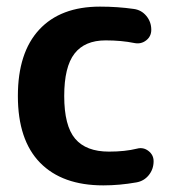

<svg xmlns="http://www.w3.org/2000/svg" viewBox="-20 -550 548 580"><path d="M292 10Q168 10 101 -58.5Q34 -127 34 -260Q34 -391 98.5 -460.5Q163 -530 282 -530Q335 -530 384 -523Q407 -520 422 -502Q437 -484 437 -460Q437 -440 421.5 -428Q406 -416 386 -420Q347 -428 299 -428Q236 -428 205 -388Q174 -348 174 -260Q174 -170 207 -131Q240 -92 309 -92Q358 -92 394 -101Q413 -106 428.5 -94Q444 -82 444 -63Q444 -39 429.5 -21Q415 -3 392 1Q341 10 292 10Z"/></svg>

Font: Rounded Mplus 1c Bold
Style: Bold
Weight: 700
Version: Version 1.059.20150529